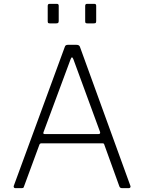

<svg xmlns="http://www.w3.org/2000/svg" viewBox="-20 -974 746 994"><path d="M284 -944V-866Q284 -859 281.5 -856Q279 -853 271 -853H238Q231 -853 229 -855.5Q227 -858 227 -864V-943Q227 -954 236 -954H275Q284 -954 284 -944ZM478 -944V-866Q478 -859 476 -856Q474 -853 465 -853H432Q425 -853 423 -855.5Q421 -858 421 -864V-943Q421 -954 430 -954H469Q478 -954 478 -944ZM59 0Q55 0 52.5 -3Q50 -6 51 -11L315 -730Q317 -737 321 -739.5Q325 -742 332 -742H375Q391 -742 394 -731L655 -12Q657 -7 654.5 -3.5Q652 0 647 0H612Q601 0 598 -9L520 -225Q519 -229 517 -230.5Q515 -232 510 -232H194Q187 -232 184 -225L104 -8Q103 -3 100 -1.5Q97 0 92 0H59ZM490 -280Q501 -280 498 -291L360 -667Q356 -677 352.5 -677Q349 -677 345 -666L205 -289Q202 -280 211 -280Z"/></svg>

Font: Libre Franklin ExtraLight
Style: Regular
Weight: 250
Designer: Pablo Impallari, Rodrigo Fuenzalida, Nhung Nguyen
Foundry: Impallari Type
Version: Version 3.000